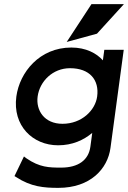

<svg xmlns="http://www.w3.org/2000/svg" viewBox="-20 -712 620 929"><path d="M449.2 -549 579.6 -692H422.6L302.8 -509ZM162.1 -245C172.1 -319 235.6 -382 318.6 -382C414.6 -382 460.9 -325 450.1 -245C441.2 -179 376.3 -113 282.3 -113C194.3 -113 153.1 -178 162.1 -245ZM59.1 -245C40.1 -104 138.2 -9 261.2 -9C330.2 -9 384.6 -34 426.3 -69L417.3 -2C408.6 62 359.6 99 275.6 99C217.6 99 171.8 98 107.7 54L95.9 45L50.1 140L58.4 145C130.1 192 192.4 197 262.4 197C417.4 197 500.8 105 514.5 4L578.7 -471H484.7L477.8 -420C447.4 -454 396.2 -482 325.2 -482C171.2 -482 74.9 -362 59.1 -245Z"/></svg>

Font: Charger
Style: ExBdIt
Weight: 400
Designer: Jasper
Foundry: Cannot Into Space Fonts
Version: Version 0.99